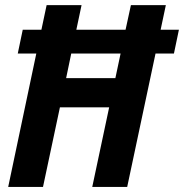

<svg xmlns="http://www.w3.org/2000/svg" viewBox="-20 -734 723 754"><path d="M12.2 0 122.6 -523.9H49.8L69.3 -617.2H142.6L163.1 -713.9H300.3L279.8 -617.2H473.1L494.1 -713.9H631.3L610.8 -617.2H682.6L663.1 -523.9H590.8L479.5 0H342.3L408.7 -312.5H215.3L148.9 0ZM239.7 -427.2H433.1L453.6 -523.9H259.8Z"/></svg>

Font: Open Sans SemiCondensed
Style: Bold Italic
Weight: 700
Width: 4
Italic angle: -12°
Designer: Monotype Design Team
Foundry: Monotype Imaging Inc.
Version: Version 3.003